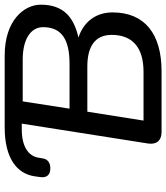

<svg xmlns="http://www.w3.org/2000/svg" viewBox="35 -745 710 820"><g transform="rotate(-90 390.0 -335.0)"><path d="M81 -475C105 -475 120 -487 123 -505L127 -528C135 -570 176 -597 247 -597H272L187 -57C182 -21 200 0 236 0H496C655 0 747 -72 747 -209C747 -280 708 -332 640 -355C727 -375 780 -419 780 -516C780 -587 713 -670 563 -670H256C123 -670 58 -617 47 -542L44 -520C39 -492 52 -475 81 -475ZM493 -77H285L323 -317H516C603 -317 651 -283 651 -213C651 -125 598 -77 493 -77ZM527 -393H336L367 -593H545C637 -593 684 -556 684 -506C684 -423 626 -393 527 -393Z"/></g></svg>

Font: SN Pro Medium
Style: Italic
Weight: 400
Italic angle: -9°
Designer: Tobias Whetton
Foundry: Supernotes
Version: Version 1.001;Glyphs 3.2 (3249)